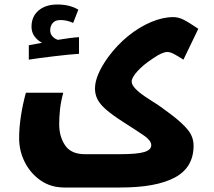

<svg xmlns="http://www.w3.org/2000/svg" viewBox="-20 -593 952 853"><path d="M266 240Q206 240 161 209Q116 178 90.5 128Q65 78 65 21Q65 -26 73 -78Q81 -130 95 -181H261Q250 -140 246.5 -106Q243 -72 243 -41Q243 14 269.5 53Q296 92 357 92H514Q589 92 620.5 82.5Q652 73 652 52Q652 41 642.5 29.5Q633 18 622 11Q612 4 588 -12Q564 -28 529 -50Q479 -82 451.5 -106Q424 -130 413 -152Q402 -174 402 -200Q402 -258 461 -340Q501 -394 550 -433.5Q599 -473 651 -495Q703 -517 750 -517Q772 -517 794.5 -506Q817 -495 861 -465L795 -328Q773 -342 755 -352Q737 -362 723 -362Q713 -362 697.5 -355.5Q682 -349 659 -333Q616 -305 590.5 -276.5Q565 -248 565 -231Q565 -216 582 -198.5Q599 -181 621.5 -166Q644 -151 658 -142Q675 -132 693 -119Q711 -106 738 -86Q791 -46 815.5 -15Q840 16 840 54Q840 151 757 195.5Q674 240 516 240ZM108 -392 167 -403Q148 -412 134 -430.5Q120 -449 120 -474Q120 -520 151.5 -546.5Q183 -573 235 -573Q290 -573 328 -550L305 -491Q278 -504 248 -504Q226 -504 214.5 -491Q203 -478 203 -458Q203 -443 212.5 -432Q222 -421 237 -416Q260 -420 287 -423.5Q314 -427 331 -428V-354Q313 -353 283 -350Q253 -347 219.5 -343Q186 -339 156 -335Q126 -331 108 -328Z"/></svg>

Font: Noto Kufi Arabic Black
Style: Regular
Weight: 900
Designer: Monotype Design Team, David Williams, Khaled Hosny
Foundry: Google LLC
Version: Version 2.109; ttfautohint (v1.8.4.7-5d5b)